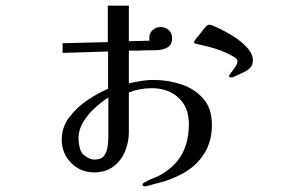

<svg xmlns="http://www.w3.org/2000/svg" viewBox="-20 -602 1040 675"><path d="M361 -259Q338 -245 313.5 -222.5Q289 -200 272.5 -173Q256 -146 256 -116Q256 -106 258 -94Q260 -82 264 -71Q269 -60 284 -50.5Q299 -41 312 -41Q336 -41 346 -54.5Q356 -68 358.5 -87.5Q361 -107 361 -124ZM725 -163Q725 -70 654 -13Q630 6 597 20.5Q564 35 534 42Q528 43 511.5 48Q495 53 490 53Q481 53 481 46Q481 44 483.5 42.5Q486 41 487 40Q504 30 522.5 23Q541 16 559 4Q605 -27 624.5 -69.5Q644 -112 644 -166Q644 -225 607.5 -258.5Q571 -292 513 -292Q472 -292 433 -277V-138Q433 -101 419 -68.5Q405 -36 378 -16Q351 4 311 4Q263 4 230 -29.5Q197 -63 197 -111Q197 -154 223 -189Q249 -224 287 -249.5Q325 -275 360 -290V-421L200 -416V-450L359 -454V-582H433V-457L506 -459Q505 -463 505 -470Q505 -486 517 -496.5Q529 -507 544 -507Q561 -507 573 -496.5Q585 -486 585 -468Q585 -444 568.5 -435Q552 -426 529.5 -425.5Q507 -425 490 -425Q476 -424 461.5 -424Q447 -424 433 -424V-309Q455 -314 476.5 -317.5Q498 -321 520 -321Q570 -321 617 -305.5Q664 -290 694.5 -255.5Q725 -221 725 -163ZM869 -389Q869 -374 859.5 -364Q850 -354 837 -348Q818 -339 800 -331Q797 -330 792 -330Q785 -330 785 -335Q785 -337 792.5 -346.5Q800 -356 807.5 -367.5Q815 -379 815 -387Q815 -394 803 -401.5Q791 -409 777 -415.5Q763 -422 757 -424Q735 -432 714 -437.5Q693 -443 670 -448Q662 -448 662 -454Q662 -457 671.5 -469Q681 -481 691.5 -493.5Q702 -506 705 -510Q710 -515 716 -515Q722 -515 734 -509.5Q746 -504 752 -501Q772 -492 799.5 -475Q827 -458 848 -435.5Q869 -413 869 -389Z"/></svg>

Font: Kaisei Opti Medium
Style: Regular
Weight: 500
Designer: Font-Kai, 金井和夫
Foundry: KAZUO KANAI
Version: Version 5.003